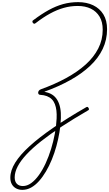

<svg xmlns="http://www.w3.org/2000/svg" viewBox="-20 -1150 1026 1804"><path d="M190 634Q157 634 131 620Q105 606 91 580.5Q77 555 77 519Q77 452 123 378Q169 304 259.5 222Q350 140 482.5 49Q615 -42 789 -142Q797 -147 802.5 -145.5Q808 -144 812 -135Q818 -127 815.5 -121Q813 -115 806 -112Q670 -33 560.5 38.5Q451 110 368 175.5Q285 241 229.5 300.5Q174 360 146 414Q118 468 118 517Q118 556 138.5 577Q159 598 195 598Q235 598 273 570.5Q311 543 345.5 495Q380 447 409 384Q438 321 460 249.5Q482 178 495.5 104.5Q509 31 512 -36Q514 -78 510 -111.5Q506 -145 495.5 -172Q485 -199 466.5 -217.5Q448 -236 421 -246.5Q394 -257 358 -259Q348 -259 343 -265.5Q338 -272 338.5 -280.5Q339 -289 345 -297.5Q351 -306 364 -311Q494 -358 600.5 -416Q707 -474 784 -543Q861 -612 903 -694Q945 -776 945 -871Q945 -944 915.5 -993.5Q886 -1043 833.5 -1068.5Q781 -1094 710 -1094Q643 -1094 579 -1076Q515 -1058 450 -1022.5Q385 -987 314 -932Q306 -926 300.5 -927Q295 -928 288 -936Q284 -944 284.5 -950Q285 -956 295 -962Q371 -1019 438.5 -1056Q506 -1093 573 -1111.5Q640 -1130 714 -1130Q794 -1130 855.5 -1100.5Q917 -1071 951.5 -1014.5Q986 -958 986 -876Q986 -776 945 -690Q904 -604 826.5 -531Q749 -458 640.5 -397.5Q532 -337 399 -289L398 -287Q440 -280 470 -261Q500 -242 519 -209.5Q538 -177 546 -134.5Q554 -92 552 -39Q550 24 539 90.5Q528 157 510 222.5Q492 288 467 349Q442 410 411.5 461.5Q381 513 346 552Q311 591 272 612.5Q233 634 190 634Z"/></svg>

Font: Playwrite CU Thin
Style: Regular
Weight: 250
Designer: Veronika Burian, José Scaglione
Foundry: TypeTogether
Version: Version 1.002